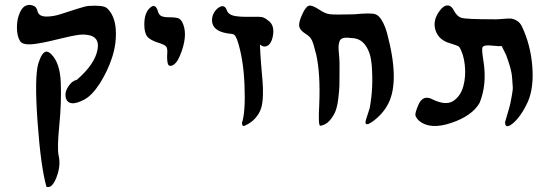

<svg xmlns="http://www.w3.org/2000/svg" viewBox="-20 -754 2220 777"><path d="M99 -734H102Q116 -732 122.5 -726.5Q129 -721 133 -705Q140 -687 168 -687Q196 -687 226.5 -697Q257 -707 291.5 -718Q326 -729 338 -730Q398 -734 413 -721Q445 -691 448.5 -634Q452 -577 433.5 -521Q415 -465 384 -416.5Q353 -368 321 -351Q262 -320 248 -353Q238 -379 260 -409Q273 -427 291 -431Q365 -495 375 -555Q384 -607 332 -613Q312 -616 286 -611Q267 -608 234.5 -600Q202 -592 177.5 -586.5Q153 -581 127 -577Q101 -573 84 -575.5Q67 -578 61 -588Q49 -607 48.5 -642Q48 -677 61.5 -705.5Q75 -734 99 -734ZM168 -545Q177 -545 187 -535Q223 -500 226 -419Q229 -338 220 -247Q211 -156 217 -126Q227 -85 209 -37.5Q191 10 168 2Q145 -79 132 -260.5Q119 -442 135 -497Q150 -545 168 -545Z M659 -497Q655 -512 657 -541Q658 -559 652 -566Q646 -573 624 -580Q588 -591 576 -606Q564 -621 564 -655Q564 -704 589 -724Q608 -740 618 -712Q618 -710 619 -708Q623 -694 633 -689Q643 -684 668 -684Q695 -684 705 -678.5Q715 -673 722 -654Q740 -605 708 -528Q694 -494 674 -488Q662 -485 659 -497Z M959 -256Q974 -300 969.5 -410Q965 -520 939 -595Q932 -611 927 -614Q922 -617 900 -619Q839 -629 838 -671Q838 -702 863 -722Q887 -739 897 -715Q902 -697 923 -691Q944 -685 996 -686Q1031 -687 1041.5 -684.5Q1052 -682 1065 -671Q1093 -652 1084 -607Q1077 -571 1055 -566Q1043 -564 1032 -574Q1033 -540 1036.5 -496Q1040 -452 1042.5 -425.5Q1045 -399 1044 -367.5Q1043 -336 1036.5 -315.5Q1030 -295 1013.5 -276Q997 -257 970 -245Q965 -243 962.5 -245.5Q960 -248 959 -256Z M1459 -260Q1459 -265 1476 -316Q1484 -359 1486 -402.5Q1488 -446 1484 -493.5Q1480 -541 1459 -570.5Q1438 -600 1401 -600Q1381 -603 1369 -600Q1357 -597 1353.5 -585.5Q1350 -574 1350 -563.5Q1350 -553 1352 -532Q1354 -511 1354 -498Q1354 -493 1354 -460Q1354 -427 1353.5 -407.5Q1353 -388 1349 -355Q1345 -322 1337 -302.5Q1329 -283 1313.5 -265.5Q1298 -248 1276 -245Q1267 -245 1272 -332Q1277 -455 1260 -532Q1249 -577 1242 -591.5Q1235 -606 1217 -617Q1194 -631 1191 -647.5Q1188 -664 1204 -698Q1218 -728 1230.5 -731Q1243 -734 1272 -715Q1295 -699 1314.5 -696.5Q1334 -694 1412 -696Q1484 -703 1500 -696Q1522 -688 1540 -640Q1542 -632 1546 -621Q1598 -428 1552 -336Q1531 -294 1489 -263Q1459 -241 1459 -260Z M1676 -265Q1662 -279 1661 -288.5Q1660 -298 1672 -327Q1691 -374 1732 -351Q1785 -326 1814.5 -345.5Q1844 -365 1855 -405Q1866 -445 1861 -491Q1856 -537 1838 -565Q1828 -571 1801 -579Q1755 -592 1742.5 -631.5Q1730 -671 1759 -710Q1775 -732 1791 -732Q1807 -732 1817 -711Q1830 -687 1847 -682Q1867 -676 1971 -676Q1985 -675 2008.5 -677Q2032 -679 2044 -679Q2056 -679 2070.5 -671Q2085 -663 2093 -645Q2127 -573 2134 -487Q2141 -401 2117 -344Q2088 -280 2052 -252Q2024 -231 2024 -260Q2027 -271 2035.5 -299.5Q2044 -328 2045.5 -336.5Q2047 -345 2051.5 -368Q2056 -391 2055 -403.5Q2054 -416 2052.5 -438Q2051 -460 2044.5 -482.5Q2038 -505 2028 -532L2010 -568Q2001 -566 1970 -569.5Q1939 -573 1933 -563Q1928 -558 1937 -503Q1951 -412 1921 -338Q1891 -285 1806 -256.5Q1721 -228 1676 -265Z"/></svg>

Font: Noam
Style: Regular
Weight: 400
Version: Version 1.1